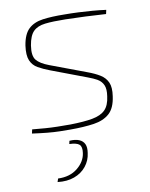

<svg xmlns="http://www.w3.org/2000/svg" viewBox="-82 -553 662 846"><g transform="rotate(-10 249.0 -130.0)"><path d="M264 -492Q295 -492 327 -490.5Q359 -489 390 -486.5Q421 -484 450 -480L446 -462Q403 -465 356 -467Q309 -469 265 -470Q209 -471 174.5 -467Q140 -463 121.5 -444.5Q103 -426 96 -383Q89 -338 104.5 -318.5Q120 -299 160 -284L320 -224Q353 -212 375.5 -198Q398 -184 408 -161.5Q418 -139 412 -100Q405 -48 378.5 -24.5Q352 -1 308 5.5Q264 12 203 12Q182 12 156 11.5Q130 11 99.5 8Q69 5 33 0L37 -18Q68 -15 95 -13Q122 -11 149 -10.5Q176 -10 207 -10Q268 -11 306 -18Q344 -25 363.5 -44.5Q383 -64 388 -104Q393 -136 385 -154Q377 -172 360 -182Q343 -192 318 -201L159 -261Q130 -272 108 -284.5Q86 -297 76 -320.5Q66 -344 72 -387Q80 -437 104 -459.5Q128 -482 168 -487.5Q208 -493 264 -492ZM190 60Q216 58 233 65Q250 72 257 87Q264 102 260 127Q256 160 235.5 185.5Q215 211 182 223Q149 235 107 230L112 215Q165 217 199.5 189Q234 161 239 123Q243 96 231.5 85.5Q220 75 187 74Z"/></g></svg>

Font: Exo 2 Thin
Style: Italic
Weight: 250
Italic angle: -8°
Designer: Natanael Gama
Foundry: Natanael Gama
Version: Version 2.010